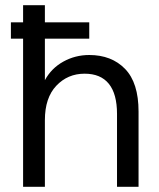

<svg xmlns="http://www.w3.org/2000/svg" viewBox="-20 -720 612 740"><path d="M69 0V-571H22V-634H69V-700H153V-634H324V-571H153V-411Q178 -457 224 -482.5Q270 -508 324 -508Q410 -508 462 -454.5Q514 -401 514 -290V0H431V-281Q431 -358 399.5 -397Q368 -436 306 -436Q241 -436 197 -389.5Q153 -343 153 -257V0Z"/></svg>

Font: Rethink Sans
Style: Regular
Weight: 400
Designer: The Rethink Sans project authors (Hans Thiessen). DM Sans designed by Colophon Foundry.
Foundry: Rethink Communications LLC
Version: Version 1.001